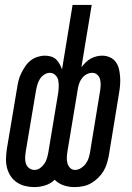

<svg xmlns="http://www.w3.org/2000/svg" viewBox="-20 -755 540 783"><path d="M120 8Q101 8 82.5 3.5Q64 -1 48.5 -11.5Q33 -22 23 -37.5Q13 -53 8.5 -71Q4 -89 4.5 -108.5Q5 -128 8 -148L50 -398Q52 -413 56 -428Q60 -443 67 -457Q74 -471 83 -484.5Q92 -498 104.5 -508Q117 -518 132.5 -523Q148 -528 163 -528Q176 -528 188 -524.5Q200 -521 208.5 -513Q217 -505 223 -494Q229 -483 233 -472L276 -735H354L312 -481Q320 -491 329.5 -500.5Q339 -510 350 -516Q361 -522 373 -525Q385 -528 397 -528Q414 -528 429 -521Q444 -514 453 -501Q462 -488 465.5 -472Q469 -456 470 -439.5Q471 -423 469.5 -406Q468 -389 465 -372L424 -122Q421 -105 416 -88.5Q411 -72 402 -57Q393 -42 379.5 -29Q366 -16 351 -7.5Q336 1 318.5 4.5Q301 8 284 8Q261 8 240 1Q219 -6 203 -22Q187 -6 164.5 1Q142 8 120 8ZM286 -62Q298 -62 309.5 -69Q321 -76 329 -86.5Q337 -97 341 -109Q345 -121 347 -133L388 -383Q390 -396 390.5 -408Q391 -420 388 -431.5Q385 -443 376.5 -450.5Q368 -458 356 -458Q345 -458 334 -452.5Q323 -447 315.5 -437.5Q308 -428 304 -417.5Q300 -407 298 -396L255 -137Q253 -125 252.5 -113Q252 -101 255 -89.5Q258 -78 266 -70Q274 -62 286 -62ZM121 -62Q133 -62 143.5 -69.5Q154 -77 161 -87.5Q168 -98 171.5 -110Q175 -122 177 -133L217 -374Q219 -388 219.5 -401.5Q220 -415 217.5 -427.5Q215 -440 205.5 -449Q196 -458 183 -458Q171 -458 160 -450.5Q149 -443 142.5 -432.5Q136 -422 132.5 -410Q129 -398 127 -387L85 -137Q83 -124 82.5 -111.5Q82 -99 85.5 -88Q89 -77 98.5 -69.5Q108 -62 121 -62Z"/></svg>

Font: Iosevka SS18
Style: Italic
Weight: 400
Italic angle: -9°
Monospace: yes
Designer: Belleve Invis
Foundry: Belleve Invis
Version: Version 25.1.1; ttfautohint (v1.8.4)